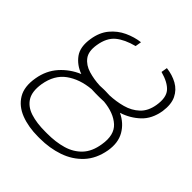

<svg xmlns="http://www.w3.org/2000/svg" viewBox="-198 -859 1006 1006"><g transform="rotate(45 305.5 -356.0)"><path d="M309.7 -409.1H322.4Q337.4 -409.1 351.9 -408Q400.2 -409.8 445.1 -422.1Q490.1 -434.3 521.8 -464Q553.6 -493.6 562.5 -546.9Q572.8 -609.7 546.5 -640.3Q520.2 -670.8 458.8 -687.5L464.5 -721.6Q509.6 -716.3 545.1 -696.6Q580.6 -676.8 598.4 -640.1Q616.1 -603.3 608 -546.9Q596.6 -478.7 554.7 -439.5Q512.8 -400.2 456.3 -382.1Q508.5 -357.2 535.3 -310.9Q562.1 -264.6 551.1 -198.9Q538 -125.4 494.9 -79.2Q451.7 -33 389 -11.5Q326.3 9.9 254.3 9.9H241.5Q169.7 9.9 114 -11.5Q58.2 -33 30.5 -78.8Q2.8 -124.6 15.6 -197.4Q27 -264.2 68.5 -310.9Q110.1 -357.6 169.4 -382.5Q119.7 -400.6 91.3 -439.8Q62.9 -479 73.9 -546.9Q82.7 -603.3 113.3 -640.1Q143.8 -676.8 186.4 -696.6Q229 -716.3 272.7 -721.6L267 -687.5Q202.8 -670.8 166 -640.3Q129.3 -609.7 119.3 -546.9Q110.4 -492.9 132.8 -463.4Q155.2 -433.9 195.7 -421.9Q236.2 -409.8 281.2 -408Q295.5 -409.1 309.7 -409.1ZM355.5 -364.7Q339.1 -363.6 322.4 -363.6H296.9Q279.5 -363.6 263.1 -364.7Q182.2 -357.2 127.7 -317.6Q73.2 -278.1 59.7 -197.4Q50.1 -136 71.7 -100.5Q93.4 -65 139.7 -50.1Q186.1 -35.2 250 -35.5H262.8Q326 -35.2 377.3 -50.1Q428.6 -65 462.4 -100.9Q496.1 -136.7 505.7 -198.9Q519.2 -279.1 476.2 -318.2Q433.2 -357.2 355.5 -364.7Z"/></g></svg>

Font: Inter Thin  BETA
Style: Italic
Weight: 100
Italic angle: -9.39999°
Designer: Rasmus Andersson
Foundry: rsms
Version: Version 3.011;git-f93a4a705